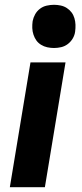

<svg xmlns="http://www.w3.org/2000/svg" viewBox="-20 -780 340 800"><path d="M21 0 107 -520H253L167 0ZM205 -580Q191 -580 177 -583Q163 -586 151 -593.5Q139 -601 131.5 -611.5Q124 -622 119.5 -635.5Q115 -649 114.5 -663Q114 -677 116 -692Q119 -707 126.5 -720.5Q134 -734 146.5 -743.5Q159 -753 174.5 -756.5Q190 -760 205 -760Q219 -760 233 -757Q247 -754 258.5 -746.5Q270 -739 278 -728.5Q286 -718 290 -704.5Q294 -691 294.5 -677Q295 -663 293 -648Q291 -633 283 -619.5Q275 -606 262.5 -596.5Q250 -587 235 -583.5Q220 -580 205 -580Z"/></svg>

Font: Iosevka Aile Heavy Oblique
Style: Regular
Weight: 900
Italic angle: -9°
Designer: Belleve Invis
Foundry: Belleve Invis
Version: Version 31.1.0; ttfautohint (v1.8.4)